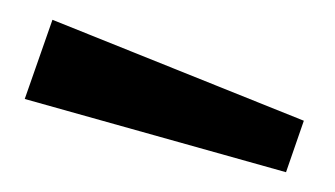

<svg xmlns="http://www.w3.org/2000/svg" viewBox="-20 -772 338 194"><path d="M5 -672 269 -598 287 -650 33 -752Z"/></svg>

Font: Cheyenne Sans Medium
Style: Regular
Weight: 500
Designer: The Public Sans project authors (U.S. Web Design System), Libre Franklin designed by Pablo Impallari and Rodrigo Fuenzal
Foundry: The Cheyenne Sans Project Authors
Version: Version 2.007